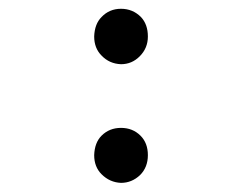

<svg xmlns="http://www.w3.org/2000/svg" viewBox="-20 -554 540 433"><path d="M297.9 -515.6Q313.5 -499 313.5 -471.7Q313.5 -445.3 294.9 -426.8Q277.3 -409.2 252.9 -409.2Q226.6 -410.2 209 -428.7Q192.4 -445.3 192.4 -471.7Q193.4 -500 209 -515.6Q226.6 -534.2 252.9 -534.2Q279.3 -534.2 297.9 -515.6ZM296.9 -248Q313.5 -231.4 313.5 -204.1Q313.5 -176.8 295.9 -159.2Q277.3 -141.6 252.9 -141.6Q227.5 -142.6 209 -161.1Q192.4 -177.7 192.4 -204.1Q193.4 -232.4 209 -248Q226.6 -265.6 252.9 -265.6Q279.3 -265.6 296.9 -248Z"/></svg>

Font: BabelStone Sani Yi
Style: Regular
Weight: 400
Designer: Andrew West
Foundry: BabelStone
Version: Version 1.00 November 22, 2015, initial release